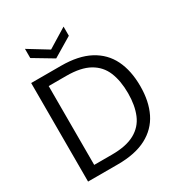

<svg xmlns="http://www.w3.org/2000/svg" viewBox="-206 -1041 1105 1181"><g transform="rotate(-30 346.5 -450.5)"><path d="M74 0V-700H286Q409 -700 489 -657.5Q569 -615 607.5 -536.5Q646 -458 646 -348Q646 -240 607.5 -162Q569 -84 489 -42Q409 0 286 0ZM158 -70H284Q386 -70 446.5 -103.5Q507 -137 533 -199.5Q559 -262 559 -348Q559 -436 533 -499Q507 -562 446.5 -596Q386 -630 284 -630H158ZM283 -754 146 -836V-901L283 -817L420 -901V-836Z"/></g></svg>

Font: DM Sans 20pt
Style: Regular
Weight: 400
Version: Version 4.004;gftools[0.9.30]